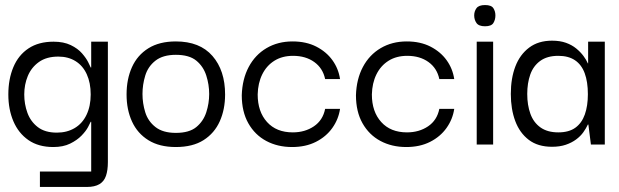

<svg xmlns="http://www.w3.org/2000/svg" viewBox="-20 -572 2451 760"><path d="M138 168V107H341V-90H339Q337 -85 328.5 -69Q320 -53 302.5 -35Q285 -17 257.5 -3.5Q230 10 191 10Q132 10 92.5 -17.5Q53 -45 33 -92Q13 -139 13 -198Q13 -259 33 -306.5Q53 -354 93 -380.5Q133 -407 192 -407Q232 -407 260 -393.5Q288 -380 304.5 -361Q321 -342 329 -326Q337 -310 339 -305H341V-407H407V70Q407 102 399.5 124Q392 146 373.5 157Q355 168 324 168ZM205 -47Q245 -47 275.5 -65Q306 -83 322.5 -117.5Q339 -152 339 -198Q339 -244 323.5 -278Q308 -312 279 -330Q250 -348 211 -348Q164 -348 134 -326.5Q104 -305 90 -271Q76 -237 76 -198Q76 -160 88.5 -125.5Q101 -91 129.5 -69Q158 -47 205 -47Z M676 10Q611 10 567.5 -17Q524 -44 502.5 -91Q481 -138 481 -198Q481 -259 502.5 -306.5Q524 -354 567.5 -381Q611 -408 676 -408Q771 -408 821 -350.5Q871 -293 871 -198Q871 -139 850 -92Q829 -45 786 -17.5Q743 10 676 10ZM676 -46Q729 -46 757 -69Q785 -92 796.5 -127.5Q808 -163 808 -200Q808 -237 796.5 -273Q785 -309 757 -332Q729 -355 676 -355Q625 -355 595.5 -332Q566 -309 555 -273Q544 -237 544 -200Q544 -163 555 -127.5Q566 -92 595.5 -69Q625 -46 676 -46Z M1136 10Q1079 10 1034 -14Q989 -38 963 -84Q937 -130 937 -195Q939 -259 964.5 -307Q990 -355 1035 -381.5Q1080 -408 1138 -408Q1192 -408 1232 -387.5Q1272 -367 1296 -333.5Q1320 -300 1326 -259H1267Q1258 -302 1224 -326.5Q1190 -351 1140 -351Q1097 -351 1066 -331.5Q1035 -312 1018 -277.5Q1001 -243 1000 -198Q1000 -130 1037 -89Q1074 -48 1139 -48Q1187 -48 1222.5 -72Q1258 -96 1267 -141H1326Q1320 -100 1295.5 -65.5Q1271 -31 1230.5 -10.5Q1190 10 1136 10Z M1588 10Q1531 10 1486 -14Q1441 -38 1415 -84Q1389 -130 1389 -195Q1391 -259 1416.5 -307Q1442 -355 1487 -381.5Q1532 -408 1590 -408Q1644 -408 1684 -387.5Q1724 -367 1748 -333.5Q1772 -300 1778 -259H1719Q1710 -302 1676 -326.5Q1642 -351 1592 -351Q1549 -351 1518 -331.5Q1487 -312 1470 -277.5Q1453 -243 1452 -198Q1452 -130 1489 -89Q1526 -48 1591 -48Q1639 -48 1674.5 -72Q1710 -96 1719 -141H1778Q1772 -100 1747.5 -65.5Q1723 -31 1682.5 -10.5Q1642 10 1588 10Z M1867 0V-407H1932V0ZM1900 -468Q1875 -468 1866 -481Q1857 -494 1857 -511Q1857 -527 1866 -539.5Q1875 -552 1900 -552Q1925 -552 1933 -539.5Q1941 -527 1941 -511Q1941 -494 1933 -481Q1925 -468 1900 -468Z M2165 9Q2109 9 2073 -18.5Q2037 -46 2019.5 -93Q2002 -140 2002 -200Q2002 -262 2020 -309Q2038 -356 2074.5 -383.5Q2111 -411 2165 -411Q2197 -411 2220.5 -402.5Q2244 -394 2261 -380Q2278 -366 2289.5 -350.5Q2301 -335 2307 -321H2308V-407H2374V0H2319L2309 -79H2307Q2300 -64 2289 -48.5Q2278 -33 2260.5 -20Q2243 -7 2219.5 1Q2196 9 2165 9ZM2190 -48Q2232 -48 2257.5 -66.5Q2283 -85 2295 -119Q2307 -153 2307 -199Q2307 -248 2294.5 -282Q2282 -316 2256 -333.5Q2230 -351 2190 -351Q2146 -351 2118.5 -331Q2091 -311 2079 -277Q2067 -243 2067 -200Q2067 -156 2079.5 -121.5Q2092 -87 2119.5 -67.5Q2147 -48 2190 -48Z"/></svg>

Font: Darker Grotesque Light Medium
Style: Regular
Weight: 500
Version: Version 1.000;gftools[0.9.28]